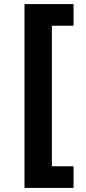

<svg xmlns="http://www.w3.org/2000/svg" viewBox="-20 -720 420 940"><path d="M100 200V-700H340V-594H234V94H340V200Z"/></svg>

Font: Golos Text
Style: Bold
Weight: 700
Designer: A.Korolkova, Vitaly Kuzmin
Foundry: ParaType Ltd
Version: Version 2.004